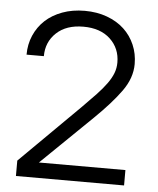

<svg xmlns="http://www.w3.org/2000/svg" viewBox="-51 -751 653 796"><g transform="rotate(5 275.0 -353.5)"><path d="M45 -64 293 -310Q325 -342 349.5 -368Q374 -394 390.5 -417Q407 -440 415 -461Q423 -482 423 -505Q423 -564 382 -602.5Q341 -641 270 -641Q199 -641 158 -602.5Q117 -564 117 -505H45Q45 -548 61 -585Q77 -622 106 -649Q135 -676 177 -691.5Q219 -707 270 -707Q321 -707 363 -691.5Q405 -676 434 -649Q463 -622 479 -585Q495 -548 495 -505Q495 -447 455.5 -392Q416 -337 346 -269L135 -64H495V0H45Z"/></g></svg>

Font: Retni Sans
Style: Regular
Weight: 400
Designer: Vitaly Kuzmin
Foundry: ParaType Ltd.
Version: Version 1.00;March 2, 2019;FontCreator 11.5.0.2425 64-bit; t